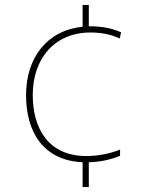

<svg xmlns="http://www.w3.org/2000/svg" viewBox="-20 -744 610 774"><path d="M338 -638V-724H313V-636C170 -622 85 -511 85 -361C85 -211 155 -97 313 -90V10H338V-90C389 -91 433 -103 464 -116V-141C425 -125 376 -115 328 -115C176 -115 112 -225 112 -361C112 -509 201 -613 345 -613C383 -613 423 -607 463 -589L468 -614C428 -631 391 -638 338 -638Z"/></svg>

Font: Noto Kufi Arabic Thin
Style: Regular
Weight: 100
Designer: Monotype Design Team, David Williams, Khaled Hosny
Foundry: Google LLC
Version: Version 2.109